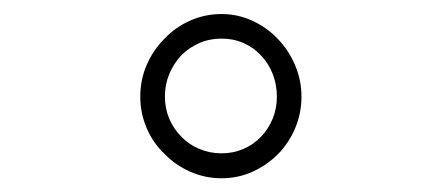

<svg xmlns="http://www.w3.org/2000/svg" viewBox="-20 -741 640 278"><path d="M183.1 -601.1Q183.1 -577.1 192.4 -555.4Q201.7 -533.7 218.3 -518.1Q233.9 -502 255.4 -492.4Q276.9 -482.9 300.8 -482.9Q324.7 -482.9 345.7 -492.4Q366.7 -502 382.8 -518.1Q398.4 -534.2 407.5 -555.7Q416.5 -577.1 416.5 -601.1Q416.5 -625 407.2 -646.7Q397.9 -668.5 382.3 -684.6Q366.7 -701.2 345.5 -710.9Q324.2 -720.7 300.8 -720.7Q276.9 -720.7 255.4 -711.2Q233.9 -701.7 218.3 -685.1Q201.7 -668.5 192.4 -647Q183.1 -625.5 183.1 -601.1ZM218.8 -601.1Q218.8 -618.7 225.1 -633.8Q231.4 -648.9 242.2 -660.6Q253.4 -671.9 268.3 -678.5Q283.2 -685.1 300.8 -685.1Q318.4 -685.1 333 -678.5Q347.7 -671.9 358.4 -660.2Q369.1 -648.9 375 -633.5Q380.9 -618.2 380.9 -601.1Q380.9 -584 374.8 -569.1Q368.7 -554.2 357.9 -543Q347.2 -531.7 332.5 -525.4Q317.9 -519 300.8 -519Q283.7 -519 268.6 -525.4Q253.4 -531.7 242.7 -543Q231.4 -554.2 225.1 -569.1Q218.8 -584 218.8 -601.1Z"/></svg>

Font: Roboto Mono ExtraLight
Style: Regular
Weight: 250
Monospace: yes
Designer: Google
Version: Version 3.000